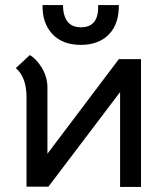

<svg xmlns="http://www.w3.org/2000/svg" viewBox="-20 -732 650 753"><path d="M533 -500V1H451V-371L170 0H84V-351Q84 -429 42 -465L97 -516Q122 -502 143.5 -467Q165 -432 166 -392V-129L446 -500ZM147 -712H227Q227 -672 244 -648.5Q261 -625 298 -625Q368 -625 365 -712H446Q447 -638 407 -597Q367 -556 297 -556Q224 -556 184.5 -599.5Q145 -643 147 -712Z"/></svg>

Font: Bellota Text
Style: Bold
Weight: 700
Designer: Kemie Guaida
Foundry: Kemie Guaida
Version: Version 4.001